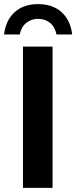

<svg xmlns="http://www.w3.org/2000/svg" viewBox="-45 -915 372 935"><path d="M66.9 0V-688H210.9V0ZM140.6 -823.2Q107.4 -823.2 82.8 -803.5Q58.1 -783.7 51.3 -747.1H-25.4Q-16.6 -817.4 26.9 -856.2Q70.3 -895 140.6 -895Q210.9 -895 254.4 -856.2Q297.9 -817.4 306.6 -747.1H230Q223.1 -783.7 198.7 -803.5Q174.3 -823.2 140.6 -823.2Z"/></svg>

Font: Arial
Style: Bold
Weight: 700
Designer: Steve Matteson
Foundry: Ascender Corporation
Version: Version 2.00.3